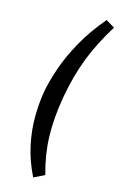

<svg xmlns="http://www.w3.org/2000/svg" viewBox="-140 -808 658 1055"><g transform="rotate(15 189.5 -280.0)"><path d="M163 190Q121 105 103.5 21.5Q86 -62 87 -138.5Q88 -215 99 -280Q111 -345 137.5 -421.5Q164 -498 210.5 -581.5Q257 -665 329 -750L379 -720Q313 -615 272.5 -511.5Q232 -408 209 -280Q187 -153 190.5 -49Q194 55 224 160Z"/></g></svg>

Font: Cuprum Medium
Style: Italic
Weight: 500
Italic angle: -10°
Version: Version 3.000